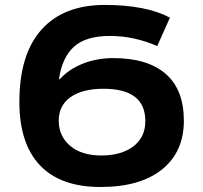

<svg xmlns="http://www.w3.org/2000/svg" viewBox="-20 -744 818 774"><path d="M565.9 -255.9Q565.9 -386.2 397 -386.2Q313 -386.2 264.9 -352.8Q216.8 -319.3 216.8 -257.3Q216.8 -195.3 262.7 -156.2Q308.6 -117.2 388.7 -117.2Q468.8 -117.2 517.3 -153.8Q565.9 -190.4 565.9 -255.9ZM217.8 -424.8H221.2Q257.3 -464.8 313.7 -487.3Q370.1 -509.8 437 -509.8Q574.7 -509.8 647.9 -446.3Q721.2 -382.8 721.2 -257.3Q721.2 -131.8 633.3 -61Q545.4 9.8 384.8 9.8Q224.1 9.8 141.1 -77.6Q58.1 -165 58.1 -333Q58.1 -524.9 147.2 -624.5Q236.3 -724.1 402.3 -724.1Q568.4 -724.1 665 -672.9L613.8 -558.1Q521 -599.1 423.3 -599.1Q325.7 -599.1 277.8 -555.4Q230 -511.7 217.8 -424.8Z"/></svg>

Font: NotoSans-Bold
Style: Bold
Weight: 700
Designer: Monotype Design team
Foundry: Monotype Imaging Inc.
Version: Version 1.04